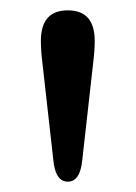

<svg xmlns="http://www.w3.org/2000/svg" viewBox="-20 -747 262 371"><path d="M160 -625 139 -438Q135 -396 111 -396Q87 -396 83 -438L62 -625Q59 -648 59 -668Q59 -727 111 -727Q163 -727 163 -668Q163 -648 160 -625Z"/></svg>

Font: Justus
Style: Bold
Weight: 700
Version: Version 001.001